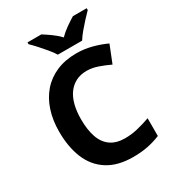

<svg xmlns="http://www.w3.org/2000/svg" viewBox="-221 -1057 1078 1191"><g transform="rotate(-30 318.5 -462.0)"><path d="M393 -598Q350 -598 316.5 -581Q283 -564 260 -532.5Q237 -501 225.5 -456Q214 -411 214 -355Q214 -279 232.5 -225.5Q251 -172 291 -144Q331 -116 393 -116Q437 -116 480.5 -126Q524 -136 575 -154V-27Q528 -8 482 1Q436 10 379 10Q269 10 197.5 -35.5Q126 -81 92 -163.5Q58 -246 58 -356Q58 -437 80 -504.5Q102 -572 144.5 -621Q187 -670 249.5 -697Q312 -724 393 -724Q446 -724 499.5 -710.5Q553 -697 602 -674L553 -551Q513 -570 472.5 -584Q432 -598 393 -598ZM290 -774Q276 -797 253.5 -824Q231 -851 207.5 -877Q184 -903 165 -921V-934H264Q290 -918 320 -896.5Q350 -875 376 -848Q402 -875 433 -896.5Q464 -918 490 -934H589V-921Q571 -903 547 -877Q523 -851 500.5 -824Q478 -797 464 -774Z"/></g></svg>

Font: Noto Sans Devanagari
Style: Bold
Weight: 700
Version: Version 2.003